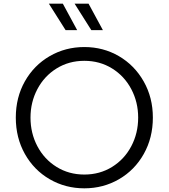

<svg xmlns="http://www.w3.org/2000/svg" viewBox="-20 -1013 918 1045"><path d="M66 -373Q66 -483 115.5 -570.5Q165 -658 250.5 -707.5Q336 -757 439 -757Q542 -757 627 -707.5Q712 -658 762 -570Q812 -482 812 -373Q812 -263 762.5 -175Q713 -87 627.5 -37.5Q542 12 439 12Q336 12 250.5 -37.5Q165 -87 115.5 -175Q66 -263 66 -373ZM439 -63Q523 -63 590 -104.5Q657 -146 694.5 -217Q732 -288 732 -373Q732 -457 694.5 -528Q657 -599 590 -640.5Q523 -682 439 -682Q355 -682 288 -640.5Q221 -599 183.5 -528Q146 -457 146 -373Q146 -288 183.5 -217Q221 -146 288 -104.5Q355 -63 439 -63ZM386 -993H462L540 -849H477ZM322 -993 400 -849H337L246 -993Z"/></svg>

Font: Eudoxus Sans
Style: Regular
Weight: 400
Designer: Stijn de Vries
Foundry: tokotype
Version: Version 2.005